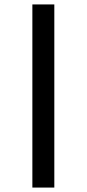

<svg xmlns="http://www.w3.org/2000/svg" viewBox="-20 -764 391 866"><path d="M225 82H126V-744H225Z"/></svg>

Font: Gabriela
Style: Regular
Weight: 400
Designer: Eduardo Rodriguez Tunni
Foundry: Eduardo Rodriguez Tunni
Version: Version 1.003